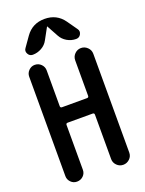

<svg xmlns="http://www.w3.org/2000/svg" viewBox="-176 -1047 851 1129"><g transform="rotate(-20 250.0 -482.5)"><path d="M369.1 -904.3 413.1 -841.8Q424.8 -826.2 415.5 -808.1Q406.2 -790 385.7 -790Q355.5 -790 329.6 -805.2Q303.7 -820.3 290 -845.7L251 -917Q251 -918 250 -918Q249 -918 249 -917L210 -845.7Q196.3 -819.3 169.9 -804.7Q143.6 -790 114.3 -790Q94.7 -790 85 -808.1Q75.2 -826.2 86.9 -841.8L130.9 -904.3Q173.8 -964.8 250 -964.8Q326.2 -964.8 369.1 -904.3ZM103.5 0Q81.1 0 65.4 -16.1Q49.8 -32.2 49.8 -53.7V-675.8Q49.8 -698.2 65.9 -714.4Q82 -730.5 103.5 -730.5Q127 -730.5 143.1 -714.4Q159.2 -698.2 159.2 -675.8V-452.1Q159.2 -441.4 169.9 -441.4H326.2Q336.9 -441.4 336.9 -452.1V-673.8Q336.9 -697.3 353.5 -713.9Q370.1 -730.5 393.1 -730.5Q416 -730.5 433.1 -713.9Q450.2 -697.3 450.2 -673.8V-55.7Q450.2 -32.2 433.1 -16.1Q416 0 393.1 0Q370.1 0 353.5 -16.6Q336.9 -33.2 336.9 -55.7V-334Q336.9 -344.7 326.2 -344.7H169.9Q159.2 -344.7 159.2 -334V-53.7Q159.2 -31.2 143.1 -15.6Q127 0 103.5 0Z"/></g></svg>

Font: Rounded-X Mgen+ 1m medium
Style: Regular
Weight: 500
Designer: [Source Han Sans]
Ryoko NISHIZUKA  (kana & ideographs); Paul D. Hunt (Latin, Greek & Cyrillic); Wenlong ZHANG  (bopomofo
Version: Version 1.059.20150602